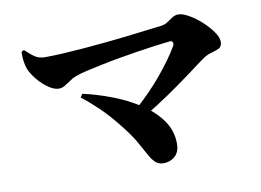

<svg xmlns="http://www.w3.org/2000/svg" viewBox="-70 -766 1141 840"><g transform="rotate(-10 500.0 -346.0)"><path d="M511 -281Q546 -312 577.5 -344Q609 -376 636 -408.5Q663 -441 685 -471.5Q707 -502 722 -528Q728 -539 724 -546Q720 -553 708 -551Q679 -548 642 -543Q605 -538 564 -531.5Q523 -525 482.5 -518Q442 -511 404 -503Q366 -495 334.5 -488Q303 -481 282 -473Q269 -469 255 -459Q241 -449 227 -440.5Q213 -432 198 -432Q178 -432 152.5 -449.5Q127 -467 106.5 -492Q86 -517 76 -540Q70 -555 67 -575Q64 -595 65 -619L76 -625Q93 -610 106 -599Q119 -588 132.5 -583Q146 -578 163 -578Q198 -578 242.5 -580.5Q287 -583 336.5 -587Q386 -591 436.5 -596Q487 -601 534 -606.5Q581 -612 620.5 -617Q660 -622 687 -625Q703 -627 716 -636Q729 -645 741.5 -653Q754 -661 768 -661Q787 -661 814.5 -645.5Q842 -630 868.5 -606Q895 -582 913 -556.5Q931 -531 931 -512Q931 -490 917 -483Q903 -476 881.5 -470.5Q860 -465 836 -447Q801 -421 757 -388.5Q713 -356 661 -320.5Q609 -285 549 -249ZM593 -31Q571 -31 557 -44Q543 -57 530 -81Q517 -105 498.5 -138Q480 -171 448 -212Q400 -274 358 -314Q316 -354 285 -377L295 -392Q358 -378 423.5 -353Q489 -328 544 -292Q599 -256 632 -209.5Q665 -163 665 -105Q665 -69 644 -50Q623 -31 593 -31Z"/></g></svg>

Font: Noto Serif SC ExtraLight ExtraBold
Style: Regular
Weight: 800
Version: Version 2.002-H1;hotconv 1.1.0;makeotfexe 2.6.0